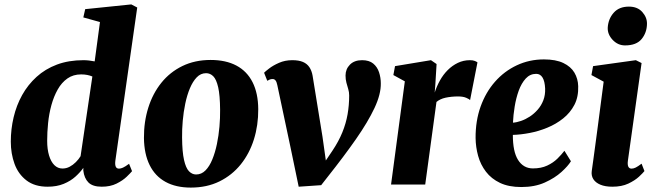

<svg xmlns="http://www.w3.org/2000/svg" viewBox="-20 -837 2978 871"><path d="M503.5 -109.5Q501 -91.5 504.8 -81.8Q508.5 -72 520 -72Q527.5 -72 537.8 -76.5Q548 -81 565.5 -94L579 -60.5Q572.5 -52.5 555 -35.5Q537.5 -18.5 509 -4.2Q480.5 10 441.5 10Q400.5 10 381.2 -9.2Q362 -28.5 358 -63V-75.5Q344.5 -56 322.5 -36Q300.5 -16 269 -3Q237.5 10 196 10Q137.5 10 100.2 -18.5Q63 -47 46 -93.5Q29 -140 29 -194.5Q29 -251 41.8 -305Q54.5 -359 80.5 -405.8Q106.5 -452.5 145.8 -488.2Q185 -524 238.2 -544Q291.5 -564 359 -564Q370.5 -564 383.8 -562.5Q397 -561 409.5 -558.5L433.5 -737L358 -758L366.5 -795.5L575.5 -817L602.5 -803ZM399 -490Q388.5 -494.5 375.8 -497Q363 -499.5 348 -499.5Q312 -499.5 285.8 -481Q259.5 -462.5 241.8 -431Q224 -399.5 213.2 -360.2Q202.5 -321 198.2 -279Q194 -237 194 -198Q194 -160 202.5 -131.8Q211 -103.5 226.5 -88Q242 -72.5 263.5 -72.5Q280.5 -72.5 295.8 -80.5Q311 -88.5 324 -101.5Q337 -114.5 345.5 -128.5Z M935.5 -565Q1004.5 -565 1052.5 -539.5Q1100.5 -514 1125.8 -464Q1151 -414 1151.5 -342Q1152 -269 1131.8 -204.5Q1111.5 -140 1072 -91Q1032.5 -42 975.5 -14Q918.5 14 845.5 14Q778 14 730.8 -12Q683.5 -38 658.8 -88.2Q634 -138.5 633 -210.5Q632.5 -284.5 652.8 -348.8Q673 -413 712 -461.5Q751 -510 807.5 -537.5Q864 -565 935.5 -565ZM915 -505Q890.5 -505 872.5 -486.2Q854.5 -467.5 841.5 -436.5Q828.5 -405.5 820.5 -367.2Q812.5 -329 809 -289Q805.5 -249 806 -213Q806.5 -148 814.8 -111.5Q823 -75 837.2 -60.2Q851.5 -45.5 869.5 -45.5Q894 -45.5 912.2 -64Q930.5 -82.5 943.2 -113.8Q956 -145 964 -183.5Q972 -222 975.5 -262.2Q979 -302.5 978.5 -339Q978 -405 969.8 -441Q961.5 -477 947.5 -491Q933.5 -505 915 -505Z M1238 -451Q1235 -466 1229.8 -472.2Q1224.5 -478.5 1217 -478.5Q1209.5 -478.5 1203.8 -476.2Q1198 -474 1192.5 -470.5L1178 -507Q1183 -512.5 1200.8 -526.2Q1218.5 -540 1245.8 -552Q1273 -564 1306 -564Q1335.5 -564 1354.2 -556Q1373 -548 1383.5 -532.2Q1394 -516.5 1398 -494L1443 -216.5L1466.5 -49.5L1422.5 -56L1488.5 -154Q1516.5 -196 1533 -236.5Q1549.5 -277 1556.8 -318.5Q1564 -360 1564 -404Q1564 -419 1559.8 -432.8Q1555.5 -446.5 1551.5 -461.8Q1547.5 -477 1547.5 -494.5Q1547.5 -523.5 1567.5 -543.8Q1587.5 -564 1622.5 -564Q1654.5 -564 1673 -548.8Q1691.5 -533.5 1699.5 -509.2Q1707.5 -485 1707.5 -459Q1708.5 -410 1678.8 -346.8Q1649 -283.5 1594.8 -205.8Q1540.5 -128 1467.5 -36L1437 3L1335 10L1297.5 -170.5Z M1754 0 1816.5 -468 1764.5 -496.5 1772 -537 1935 -564 1960.5 -546.5 1955 -455.5 1952 -417Q1961 -445.5 1975.8 -472Q1990.5 -498.5 2011 -519Q2031.5 -539.5 2057 -551.8Q2082.5 -564 2112 -564Q2125.5 -564 2134 -560.5Q2142.5 -557 2146 -554L2112.5 -383Q2109.5 -387 2095.2 -393.2Q2081 -399.5 2057.5 -399.5Q2042.5 -399.5 2028.2 -398Q2014 -396.5 2001.2 -393.8Q1988.5 -391 1978 -386Q1967.5 -381 1960 -374.5L1909 0Z M2570 -105.5Q2557 -84 2527 -56.8Q2497 -29.5 2451.5 -9Q2406 11.5 2345 11.5Q2288 11.5 2248.5 -7.2Q2209 -26 2184.5 -58Q2160 -90 2149 -129.8Q2138 -169.5 2137.5 -211Q2137 -288.5 2160.2 -353.5Q2183.5 -418.5 2225.5 -466.2Q2267.5 -514 2324.5 -540.8Q2381.5 -567.5 2447.5 -567.5Q2501.5 -567.5 2535.5 -551.2Q2569.5 -535 2585.8 -507.5Q2602 -480 2603 -446Q2604.5 -397.5 2585.8 -361.5Q2567 -325.5 2534.8 -299.8Q2502.5 -274 2463 -257.8Q2423.5 -241.5 2382.8 -233.8Q2342 -226 2306.5 -225Q2306.5 -187.5 2312.2 -159.2Q2318 -131 2329.8 -112Q2341.5 -93 2358.5 -83Q2375.5 -73 2397.5 -73Q2435 -73 2462.2 -85.8Q2489.5 -98.5 2508.5 -117.2Q2527.5 -136 2540.5 -153ZM2412.5 -502Q2384.5 -502 2365 -480.8Q2345.5 -459.5 2333.2 -425.8Q2321 -392 2314.8 -353.5Q2308.5 -315 2307 -280.5Q2323.5 -281.5 2343.8 -288.5Q2364 -295.5 2383.5 -308.2Q2403 -321 2419.2 -339.5Q2435.5 -358 2444.8 -382Q2454 -406 2453 -435Q2451.5 -468.5 2441.2 -485.2Q2431 -502 2412.5 -502Z M2758 10Q2725.5 10 2703.5 0.8Q2681.5 -8.5 2671.5 -24.5Q2661.5 -40.5 2664.5 -61.5Q2667.5 -83.5 2671.8 -113.8Q2676 -144 2681 -181.8Q2686 -219.5 2692 -264.2Q2698 -309 2704.5 -359.8Q2711 -410.5 2718.5 -466.5L2663 -496.5L2670.5 -537L2864.5 -564L2890.5 -551L2828.5 -108.5Q2826 -90.5 2830.2 -81.2Q2834.5 -72 2845 -72Q2854 -72 2864 -77Q2874 -82 2890.5 -94.5L2903.5 -61Q2897 -52.5 2878.8 -35.5Q2860.5 -18.5 2830.5 -4.2Q2800.5 10 2758 10ZM2815.5 -631Q2783 -631 2759.2 -656.2Q2735.5 -681.5 2737 -712Q2739.5 -751.5 2764 -779.2Q2788.5 -807 2833 -807Q2872 -807 2893.8 -782.5Q2915.5 -758 2915 -729Q2914.5 -689 2890.8 -660Q2867 -631 2815.5 -631Z"/></svg>

Font: Merriweather 28pt Black
Style: Italic
Weight: 900
Italic angle: -7.8°
Version: Version 2.101